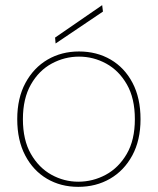

<svg xmlns="http://www.w3.org/2000/svg" viewBox="-20 -714 613 746"><path d="M284 12Q216 12 162.5 -19.5Q109 -51 78 -110Q47 -169 47 -251Q47 -333 79 -392Q111 -451 165 -482.5Q219 -514 287 -514Q356 -514 410 -482.5Q464 -451 495 -392Q526 -333 526 -251Q526 -169 494 -110Q462 -51 407.5 -19.5Q353 12 284 12ZM284 -8Q341 -8 391 -35Q441 -62 472.5 -116Q504 -170 504 -251Q504 -332 473 -386Q442 -440 392.5 -467Q343 -494 287 -494Q231 -494 181 -467Q131 -440 100 -385.5Q69 -331 69 -251Q69 -170 100 -116Q131 -62 180 -35Q229 -8 284 -8ZM196 -545 194 -568 377 -694 380 -669Z"/></svg>

Font: DM Sans 16pt Thin
Style: Regular
Weight: 250
Version: Version 4.004;gftools[0.9.30]